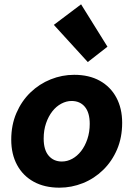

<svg xmlns="http://www.w3.org/2000/svg" viewBox="-20 -856 640 888"><path d="M255 12Q186 12 136 -15.5Q86 -43 59 -93Q32 -143 32 -210Q32 -278 56 -333.5Q80 -389 121 -428.5Q162 -468 214.5 -489Q267 -510 323 -510Q392 -510 441.5 -482.5Q491 -455 518 -405Q545 -355 545 -288Q545 -220 521.5 -165Q498 -110 457 -70Q416 -30 363.5 -9Q311 12 255 12ZM266 -109Q291 -109 314 -121.5Q337 -134 355 -157Q373 -180 384 -212.5Q395 -245 395 -283Q395 -335 372.5 -362Q350 -389 311 -389Q287 -389 263.5 -376.5Q240 -364 222 -341Q204 -318 193 -286Q182 -254 182 -215Q182 -163 205 -136Q228 -109 266 -109ZM386 -569 229 -741 355 -836 477 -640Z"/></svg>

Font: Source Code Pro ExtraLight ExtraBold
Style: Italic
Weight: 800
Italic angle: -11°
Monospace: yes
Version: Version 1.016;hotconv 1.0.116;makeotfexe 2.5.65601